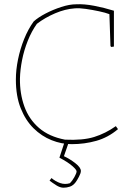

<svg xmlns="http://www.w3.org/2000/svg" viewBox="-20 -666 632 895"><path d="M314 6Q267 6 220.5 -12.5Q174 -31 136.5 -68Q99 -105 76.5 -161.5Q54 -218 54 -295Q54 -340 64 -389Q74 -438 92.5 -484Q111 -530 137 -566Q158 -585 192.5 -603Q227 -621 265.5 -633.5Q304 -646 335 -646Q372 -648 419 -639Q466 -630 511 -616V-449L499 -447L495 -451L490 -600Q472 -607 441.5 -613.5Q411 -620 380 -624.5Q349 -629 328 -627Q284 -624 237 -604Q190 -584 152 -555Q127 -520 109.5 -476Q92 -432 83 -386.5Q74 -341 73 -300Q72 -230 93.5 -170Q115 -110 162 -69.5Q209 -29 283 -15Q366 -11 419 -27.5Q472 -44 520 -78L530 -64Q484 -25 429 -9.5Q374 6 314 6ZM276 209Q260 209 242 197.5Q224 186 211 176L220 164Q239 180 261 187.5Q283 195 306 188Q317 177 327 159Q337 141 337 133Q337 125 316 107Q295 89 257 69L282 -7H302L278 62Q306 75 331.5 95Q357 115 357 131Q357 141 348 158Q339 175 333 183Q321 199 306 204Q291 209 276 209Z"/></svg>

Font: Labrada Thin
Style: Regular
Weight: 100
Designer: Mercedes Jáuregui
Foundry: Omnibus-Type Team
Version: Version 1.000; ttfautohint (v1.8.4.7-5d5b)